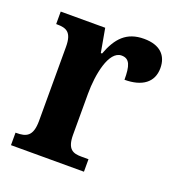

<svg xmlns="http://www.w3.org/2000/svg" viewBox="-105 -635 670 722"><g transform="rotate(20 229.5 -273.5)"><path d="M17 0H309V-50H281C247 -50 223 -58 223 -117V-281C223 -357 242 -459 293 -459C326 -459 334 -432 334 -377C404 -377 446 -407 446 -464C446 -514 416 -547 351 -547C281 -547 246 -508 221 -441H216L199 -536H21V-486H24C62 -486 85 -477 85 -418V-122C85 -59 59 -50 20 -50H17Z"/></g></svg>

Font: Noto Serif Armenian Condensed
Style: Bold
Weight: 700
Width: 3
Designer: Monotype Design Team
Foundry: Monotype Imaging Inc.
Version: Version 2.008